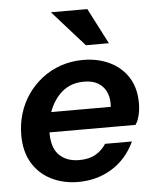

<svg xmlns="http://www.w3.org/2000/svg" viewBox="-53 -785 678 840"><g transform="rotate(-5 285.5 -365.0)"><path d="M257 10Q192 10 139 -16.5Q86 -43 56 -93.5Q26 -144 26 -215Q26 -264 39.5 -309Q53 -354 79 -392Q105 -430 142 -459Q179 -488 225 -504Q271 -520 324 -520Q388 -520 439.5 -495.5Q491 -471 521 -424.5Q551 -378 551 -310Q551 -282 545 -257.5Q539 -233 528 -217H102L121 -305H452L421 -267Q428 -295 427.5 -323Q427 -351 415.5 -374Q404 -397 380.5 -411Q357 -425 319 -425Q284 -425 257 -413Q230 -401 210 -379.5Q190 -358 176.5 -331Q163 -304 156.5 -274Q150 -244 150 -215Q150 -148 182.5 -116.5Q215 -85 270 -85Q313 -85 341.5 -101.5Q370 -118 388 -146H506Q471 -71 405.5 -30.5Q340 10 257 10ZM342 -583 202 -740H362L443 -583Z"/></g></svg>

Font: Instrument Sans SemiBold
Style: Italic
Weight: 600
Italic angle: -13°
Designer: Rodrigo Fuenzalida
Foundry: fragTYPE
Version: Version 1.000;gftools[0.9.28]